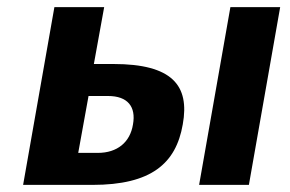

<svg xmlns="http://www.w3.org/2000/svg" viewBox="-20 -520 815 540"><path d="M768 -500H628L540 0H680ZM244 -340 273 -500H133L45 0H240C405 0 475 -60 494 -170C514 -280 464 -340 299 -340ZM284 -250C339 -250 363 -220 354 -170C346 -120 310 -90 255 -90H200L229 -250Z"/></svg>

Font: Scada
Style: Bold Italic
Weight: 700
Designer: Jovanny Lemonad
Foundry: Jovanny Lemonad
Version: Version 3.005